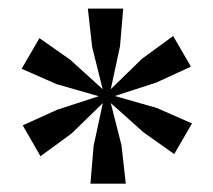

<svg xmlns="http://www.w3.org/2000/svg" viewBox="-20 -833 498 448"><path d="M191 -404.5 198.5 -493 220 -592.5 147 -521.5 74.5 -468.5 33 -540.5 113.5 -577 210.5 -608.5 112.5 -636.5 30.5 -672.5 72 -744 144 -693.5 219.5 -625 195 -723.5 185 -813H267.5L260 -725L238.5 -625L311.5 -696L384 -749L425.5 -677.5L345 -640.5L248 -609L346 -581L428 -545L386.5 -473.5L314.5 -524.5L238.5 -592.5L263.5 -494L273.5 -404.5Z"/></svg>

Font: Merriweather 144pt
Style: Bold
Weight: 700
Version: Version 2.100